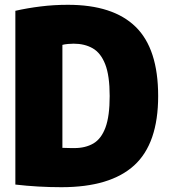

<svg xmlns="http://www.w3.org/2000/svg" viewBox="-20 -770 706 800"><path d="M236 10Q138.5 10 44 -1V-725Q95 -736.5 149.8 -743.2Q204.5 -750 263 -750Q451.5 -750 545.2 -658.2Q639 -566.5 639 -370Q639 -172 539.2 -81Q439.5 10 236 10ZM290 -153Q336 -153 369 -172.2Q402 -191.5 419.5 -238.8Q437 -286 437 -370Q437 -454.5 418.5 -502Q400 -549.5 366.2 -568.8Q332.5 -588 287 -588Q276.5 -588 262.8 -586.8Q249 -585.5 240 -583V-154Q256.5 -153.5 269.2 -153.2Q282 -153 290 -153Z"/></svg>

Font: Encode Sans Cnd Black
Style: Regular
Weight: 900
Width: 3
Designer: Multiple Designers
Foundry: Impallari Type
Version: Version 3.002; ttfautohint (v1.8.3) -l 8 -r 50 -G 200 -x 14 